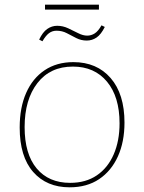

<svg xmlns="http://www.w3.org/2000/svg" viewBox="-20 -793 614 819"><path d="M293 -528Q393 -528 452 -460Q511 -392 511 -270Q511 -188 483 -126Q455 -64 403 -29Q351 6 277 6Q179 6 121.5 -59.5Q64 -125 64 -249Q64 -334 91.5 -396.5Q119 -459 170.5 -493.5Q222 -528 293 -528ZM291 -509Q194 -509 139.5 -438.5Q85 -368 85 -251Q85 -136 136.5 -74.5Q188 -13 279 -13Q346 -13 393 -45Q440 -77 465 -134.5Q490 -192 490 -267Q490 -380 436.5 -444.5Q383 -509 291 -509ZM161 -617 147 -624Q162 -656 181.5 -669.5Q201 -683 224 -683Q248 -683 270.5 -672.5Q293 -662 313.5 -651.5Q334 -641 352 -641Q369 -641 384 -650.5Q399 -660 413 -685L427 -678Q411 -646 392 -633Q373 -620 350 -620Q326 -620 305.5 -630.5Q285 -641 265 -651.5Q245 -662 221 -662Q203 -662 189 -651.5Q175 -641 161 -617ZM402 -773V-752H172V-773Z"/></svg>

Font: Bitter Thin Thin
Style: Regular
Weight: 250
Version: Version 2.002